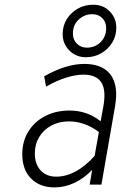

<svg xmlns="http://www.w3.org/2000/svg" viewBox="-20 -800 544 832"><path d="M216 12Q152 12 114.2 -26.8Q76.5 -65.5 76.5 -132Q76.5 -187.5 102.8 -230Q129 -272.5 175.2 -296.8Q221.5 -321 281.5 -321Q319.5 -321 352.8 -309.5Q386 -298 416 -274.5L427 -334Q441 -407 419.8 -441.8Q398.5 -476.5 341 -476.5Q307 -476.5 264.8 -463Q222.5 -449.5 179.5 -424.5L171.5 -469.5Q219.5 -496.5 262.8 -509.8Q306 -523 344.5 -523Q398 -523 431.5 -501.8Q465 -480.5 477 -439.5Q489 -398.5 478.5 -339L419.5 0H368.5L379.5 -64Q344 -27 302.2 -7.5Q260.5 12 216 12ZM223.5 -34.5Q266 -34.5 308 -57.2Q350 -80 390 -124.5L408.5 -228Q378.5 -250.5 345.8 -262.2Q313 -274 279.5 -274Q236 -274 202.5 -256Q169 -238 150 -206.5Q131 -175 131 -134.5Q131 -89 156 -61.8Q181 -34.5 223.5 -34.5ZM352.5 -552Q309.5 -552 280.5 -581.2Q251.5 -610.5 251.5 -652Q251.5 -688.5 269.5 -717.2Q287.5 -746 317.5 -762.8Q347.5 -779.5 383.5 -779.5Q428 -779.5 456 -750.2Q484 -721 484 -680.5Q484 -644 466 -615Q448 -586 418.2 -569Q388.5 -552 352.5 -552ZM356.5 -593.5Q391.5 -593.5 415.8 -617.2Q440 -641 440 -678Q440 -705 423 -721.8Q406 -738.5 379.5 -738.5Q346.5 -738.5 321.2 -715.5Q296 -692.5 296 -654.5Q296 -627 313.8 -610.2Q331.5 -593.5 356.5 -593.5Z"/></svg>

Font: Overpass ExtraLight
Style: Italic
Weight: 250
Italic angle: -10°
Designer: Delve Withrington, Dave Bailey, Thomas Jockin
Foundry: Delve Fonts LLC
Version: Version 4.000